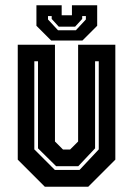

<svg xmlns="http://www.w3.org/2000/svg" viewBox="-20 -710 506 730"><path d="M150.5 0 47.5 -103V-540H189V-172L219.5 -141.5H246.5L277 -172V-540H418.5V-103L315.5 0ZM188.5 -64H282.5L355.5 -142V-477H341.5V-146L277.5 -78H193.5L124.5 -146V-477H110.5V-142ZM174.5 -556 118.5 -612V-690H214.5V-652H253.5V-690H349.5V-612L293.5 -556ZM200.5 -595H268.5L306.5 -636V-649H292.5V-638L265.5 -608.5H203.5L176.5 -638V-649H162.5V-636Z"/></svg>

Font: Tourney Condensed Regular
Style: Bold
Weight: 700
Width: 3
Designer: Tyler Finck
Foundry: Etcetera Type Co
Version: Version 1.010; ttfautohint (v1.8.3)